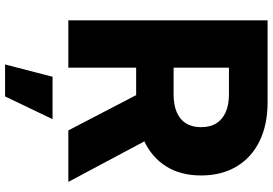

<svg xmlns="http://www.w3.org/2000/svg" viewBox="-168 -600 998 701"><g transform="rotate(90 330.5 -249.0)"><path d="M53.7 0V-727.5H352.1Q435.1 -727.5 495.1 -698Q555.2 -668.5 587.6 -613.8Q620.1 -559.1 620.1 -484.4Q620.1 -409.7 586.7 -356.7Q553.2 -303.7 491.7 -275.6Q430.2 -247.6 345.2 -247.6H157.7V-384.3H323.7Q362.3 -384.3 389.2 -395.8Q416 -407.2 429.9 -429.4Q443.8 -451.7 443.8 -484.4Q443.8 -517.6 429.9 -540Q416 -562.5 389.2 -574.5Q362.3 -586.4 323.2 -586.4H226.6V0ZM455.6 0 283.2 -331.5H466.8L643.6 0ZM214.8 231 259.8 57.6H414.6L331.5 231Z"/></g></svg>

Font: Inter 20pt ExtraBold
Style: Regular
Weight: 800
Version: Version 4.001;git-66647c0bb